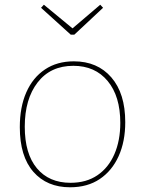

<svg xmlns="http://www.w3.org/2000/svg" viewBox="-20 -788 614 814"><path d="M293 -528Q393 -528 452 -460Q511 -392 511 -270Q511 -188 483 -126Q455 -64 403 -29Q351 6 277 6Q179 6 121.5 -59.5Q64 -125 64 -249Q64 -334 91.5 -396.5Q119 -459 170.5 -493.5Q222 -528 293 -528ZM291 -509Q194 -509 139.5 -438.5Q85 -368 85 -251Q85 -136 136.5 -74.5Q188 -13 279 -13Q346 -13 393 -45Q440 -77 465 -134.5Q490 -192 490 -267Q490 -380 436.5 -444.5Q383 -509 291 -509ZM405 -768 417 -755 295 -641H280L154 -755L166 -768L292 -664H283Z"/></svg>

Font: Bitter Thin
Style: Regular
Weight: 100
Designer: Sol Matas, and Bitter project Authors
Foundry: Sol Matas
Version: Version 2.002